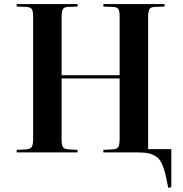

<svg xmlns="http://www.w3.org/2000/svg" viewBox="-20 -750 902 945"><path d="M808.1 174.8Q800.3 133.8 794.7 109.6Q789.1 85.4 780 63.5Q771 41.5 761 31Q751 20.5 734.1 12.5Q717.3 4.4 697.3 2.2Q677.2 0 646 0H488.8V-12.2L538.1 -15.1Q556.6 -16.6 562.7 -27.3Q568.8 -38.1 568.8 -67.9V-363.8H283.2V-64Q283.2 -36.6 289.6 -26.6Q295.9 -16.6 314.9 -15.1L361.8 -12.2V0H62V-12.2L111.8 -15.1Q130.4 -16.6 136.7 -27.6Q143.1 -38.6 143.1 -67.9V-669.9Q143.1 -695.8 136.2 -705.6Q129.4 -715.3 108.9 -715.8L62 -717.8V-730H361.8V-717.8L313 -715.8Q295.4 -715.3 289.3 -704.1Q283.2 -692.9 283.2 -665V-379.9H568.8V-669.9Q568.8 -695.3 562.5 -705.3Q556.2 -715.3 536.1 -715.8L488.8 -717.8V-730H790V-717.8L740.2 -715.8Q721.7 -715.3 715.3 -704.3Q709 -693.4 709 -665V-16.1H823.2V170.9Z"/></svg>

Font: Display Semibold
Style: Regular
Weight: 600
Designer: Latin by Veronika Burian and Jose Scaglione. Greek by Irene Vlachou. Cyrillic by Vera Evstafieva.
Foundry: TypeTogether
Version: Version 3.002